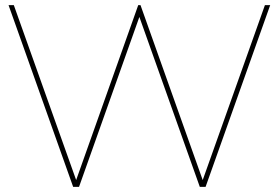

<svg xmlns="http://www.w3.org/2000/svg" viewBox="-20 -726 1077 746"><path d="M275.9 -26.4 517.1 -706.1H525.9L767.6 -26.4L1009.3 -706.1H1029.8L778.8 0H756.3L521.5 -660.2L287.1 0H264.2L13.2 -706.1H33.7Z"/></svg>

Font: Fortheenas_01
Style: Regular
Weight: 100
Designer: Situjuh Nazara
Version: Version 1.10 September 8, 2014